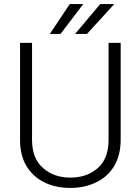

<svg xmlns="http://www.w3.org/2000/svg" viewBox="-20 -924 698 954"><path d="M519.5 -229.5C519.5 -167.5 502 -121.1 466.3 -89.4C430.7 -57.6 384.8 -41.5 329.6 -41.5C274.4 -41.5 229 -57.6 193.4 -89.4C157.2 -121.1 139.2 -167.5 139.2 -229.5V-710.9H79.6V-229.5C79.6 -176.3 90.8 -132.3 112.8 -96.7C156.7 -25.9 235.4 9.8 329.6 9.8C376 9.8 418 1 455.6 -17.1C531.2 -52.2 579.6 -123.5 579.6 -229.5V-710.9H519.5ZM412.1 -755.4 547.9 -903.8H478L353 -755.4ZM280.8 -755.4 393.6 -903.8H326.7L227.5 -755.4Z"/></svg>

Font: Vazirmatn ExtraLight
Style: Regular
Weight: 200
Designer: Saber Rastikerdar
Foundry: Saber Rastikerdar
Version: Version 33.003